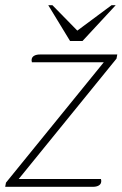

<svg xmlns="http://www.w3.org/2000/svg" viewBox="-44 -720 472 740"><path d="M-21 -16 356 -480H79Q77 -488 78 -491Q79 -500 87.5 -505Q96 -510 110 -510H408L405 -494L28 -30H345Q347 -23 346 -19Q345 -10 336.5 -5Q328 0 314 0H-24ZM142 -700H158L254 -602L386 -700H402L274 -562H226Z"/></svg>

Font: Thasadith
Style: Italic
Weight: 400
Italic angle: -9°
Designer: Cadson Demak Co.,Ltd.
Foundry: Cadson Demak Co.,Ltd.
Version: Version 1.000; ttfautohint (v1.6)